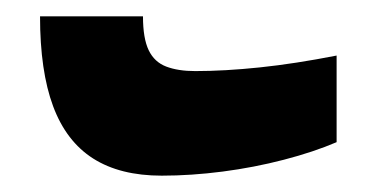

<svg xmlns="http://www.w3.org/2000/svg" viewBox="-20 -392 463 235"><path d="M178 -177Q127 -177 94 -198Q61 -219 45 -262Q29 -305 29 -372H155Q155 -345 162 -330.5Q169 -316 183.5 -310.5Q198 -305 219 -305Q255 -305 298 -309.5Q341 -314 392 -324V-218Q364 -206 327.5 -196.5Q291 -187 252.5 -182Q214 -177 178 -177Z"/></svg>

Font: Noto Sans Armenian ExtraBold
Style: Regular
Weight: 800
Version: Version 2.007